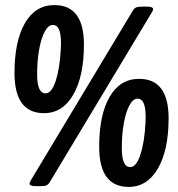

<svg xmlns="http://www.w3.org/2000/svg" viewBox="-20 -729 699 755"><path d="M153 -284Q37 -284 37 -442Q37 -567 78 -638Q119 -709 194 -709Q310 -709 310 -554Q310 -429 268 -356.5Q226 -284 153 -284ZM159 -362Q183 -362 199 -410.5Q215 -459 219 -535Q225 -631 188 -631Q170 -631 156 -605Q142 -579 134 -535Q126 -491 126 -436Q126 -362 159 -362ZM121 3Q96 3 96 -7Q96 -11 103 -23L501 -685Q508 -697 516 -700Q524 -703 541 -703H557Q582 -703 582 -693Q582 -687 575 -677L177 -15Q170 -3 162.5 0Q155 3 137 3ZM486 6Q370 6 370 -152Q370 -277 411 -348Q452 -419 527 -419Q643 -419 643 -264Q643 -139 601 -66.5Q559 6 486 6ZM492 -72Q516 -72 532 -120.5Q548 -169 552 -245Q558 -341 521 -341Q503 -341 489 -315Q475 -289 467 -245Q459 -201 459 -146Q459 -72 492 -72Z"/></svg>

Font: Asap Semi Condensed Semi Condensed Regular
Style: Bold Italic
Weight: 700
Width: 4
Italic angle: -6°
Designer: Pablo Cosgaya
Foundry: Omnibus-Type
Version: Version 3.001; ttfautohint (v1.8.4.7-5d5b)